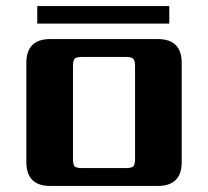

<svg xmlns="http://www.w3.org/2000/svg" viewBox="-20 -614 686 634"><path d="M539 -594V-536H103V-594ZM426 -90V-395Q426 -414 420 -420Q414 -426 395 -426H252Q232 -426 226.5 -420Q221 -414 221 -395V-90Q221 -70 226.5 -64.5Q232 -59 252 -59H395Q414 -59 420 -64.5Q426 -70 426 -90ZM146 -485H501Q580 -485 580 -406V-79Q580 0 501 0H146Q67 0 67 -79V-406Q67 -485 146 -485Z"/></svg>

Font: Sarpanch
Style: Bold
Weight: 700
Designer: Manushi Parikh (Devanagari and Latin), Jyotish Sonowal (Devanagari)
Foundry: Indian Type Foundry
Version: Version 2.004;PS 1.0;hotconv 1.0.78;makeotf.lib2.5.61930; tt